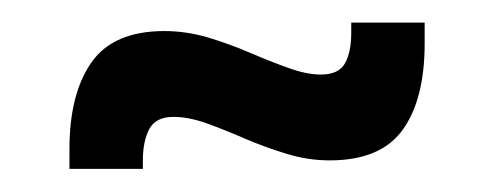

<svg xmlns="http://www.w3.org/2000/svg" viewBox="-20 -405 438 170"><path d="M272 -263Q252.5 -263 233.8 -268.8Q215 -274.5 197 -282.2Q179 -290 163 -295.8Q147 -301.5 133.5 -301.5Q118 -301.5 112.2 -290.8Q106.5 -280 106.5 -263V-255.5H41.5V-273Q41.5 -322 61 -349.8Q80.5 -377.5 125.5 -377.5Q145 -377.5 164.2 -371.8Q183.5 -366 201.5 -358.2Q219.5 -350.5 235.5 -344.8Q251.5 -339 264 -339Q280 -339 285.5 -349Q291 -359 291 -376V-385H356V-366.5Q356 -317 336.5 -290Q317 -263 272 -263Z"/></svg>

Font: Anek Tamil Condensed Medium
Style: Regular
Weight: 500
Width: 3
Designer: Aadarsh Rajan (Tamil), Yesha Goshar (Latin)
Foundry: Ek Type
Version: Version 1.003